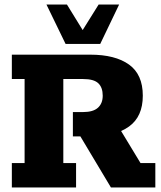

<svg xmlns="http://www.w3.org/2000/svg" viewBox="-20 -823 708 843"><path d="M32 0V-107H88V-476H32V-583H376Q486 -583 546.5 -539.5Q607 -496 607 -403Q607 -311 546.5 -267.5Q486 -224 379 -224H360L494 -277L597 -107H662V0H467L333 -224H300V-331H345Q389 -331 410 -350Q431 -369 431 -403Q431 -439 411.5 -457.5Q392 -476 345 -476H258V-107H314V0ZM268 -630 184 -803H274L343 -691L413 -803H503L420 -630Z"/></svg>

Font: Rokkitt ExtraBold
Style: Regular
Weight: 800
Version: Version 3.103